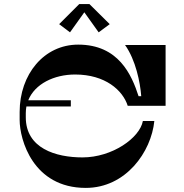

<svg xmlns="http://www.w3.org/2000/svg" viewBox="-20 -920 899 938"><path d="M392 -860 462 -762 516 -802 417 -900H367L269 -802L322 -762ZM347 -556C494 -556 580 -479 604 -403H789V-700H591C643 -627 665 -517 670 -450H657C623 -555 559 -702 362 -702C195 -702 76 -557 76 -373V-334C76 -238 141 -2 399 -2C595 -2 719 -178 734 -329H678C663 -246 528 -151 383 -151C253 -151 106 -195 106 -347V-367C106 -378 107 -389 109 -400H326V-430H118C150 -510 244 -556 347 -556Z"/></svg>

Font: Space Cowgirl Bold
Style: Regular
Weight: 700
Designer: Valery Marier
Foundry: Valery Marier
Version: Version 1.000;hotconv 1.0.109;makeotfexe 2.5.65596